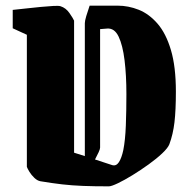

<svg xmlns="http://www.w3.org/2000/svg" viewBox="-20 -645 663 679"><path d="M25 -545V-610Q45 -612 71.5 -615Q98 -618 124 -620.5Q150 -623 169 -624Q188 -625 194 -623Q213 -617 225.5 -599Q238 -581 242 -572V-105L280 -93V-563Q280 -571 285 -588Q290 -605 297 -625H396Q434 -625 470.5 -610.5Q507 -596 537 -561.5Q567 -527 584.5 -468Q602 -409 602 -321Q602 -255 597 -212.5Q592 -170 579 -135Q574 -122 554 -103Q534 -84 505.5 -63.5Q477 -43 448.5 -25.5Q420 -8 397 3Q374 14 365 14Q313 14 274 12.5Q235 11 200 7Q165 3 123 -4Q112 -6 101.5 -16Q91 -26 84 -37.5Q77 -49 75 -55V-522ZM377 -61Q391 -57 400.5 -71.5Q410 -86 416 -114Q423 -149 425 -201Q427 -253 427 -312Q427 -379 420.5 -432Q414 -485 399.5 -515.5Q385 -546 359 -544L334 -542V-123Q334 -118 329 -107Q324 -96 316 -81Z"/></svg>

Font: Grenze Gotisch Black
Style: Regular
Weight: 900
Designer: Renata Polastri
Foundry: Omnibus-Type
Version: Version 1.001